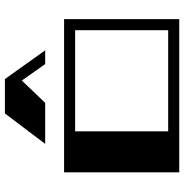

<svg xmlns="http://www.w3.org/2000/svg" viewBox="-4 -746 750 782"><g transform="rotate(-90 371.0 -355.0)"><path d="M684 0H60V-469H684ZM639 -424H227V-45H639ZM557 -546H501L434 -641L343 -546H176L300 -710H440Z"/></g></svg>

Font: Geostar Fill
Style: Regular
Weight: 400
Designer: Joe Prince
Foundry: Joe Prince
Version: Version 1.002